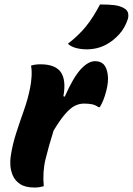

<svg xmlns="http://www.w3.org/2000/svg" viewBox="-20 -834 595 860"><path d="M176 0Q170 2 158.5 4Q147 6 135 6Q94 6 71 -9Q48 -24 38 -46.5Q28 -69 26.5 -92.5Q25 -116 28 -134Q36 -187 52.5 -238Q69 -289 87 -339.5Q105 -390 115 -441Q120 -466 121.5 -492.5Q123 -519 119 -540Q137 -546 161 -546Q228 -546 252.5 -510.5Q277 -475 264 -403L270 -401Q308 -487 341.5 -523.5Q375 -560 406 -560Q430 -560 444 -546Q458 -532 462.5 -500.5Q467 -469 456 -427Q450 -403 442.5 -385Q435 -367 427 -354H421Q407 -364 392 -367Q377 -370 356 -370Q335 -370 315 -360Q295 -350 272 -323.5Q249 -297 220 -249Q199 -182 184.5 -123.5Q170 -65 176 0ZM428 -814Q468 -814 492 -811Q516 -808 534 -798Q550 -790 553.5 -776Q557 -762 552 -747Q539 -708 513.5 -680Q488 -652 457 -635Q417 -613 368 -613Q343 -613 320.5 -619Q298 -625 284 -638Q332 -675 364.5 -715Q397 -755 428 -814Z"/></svg>

Font: Recursive Sn Csl St XBd
Style: Italic
Weight: 800
Italic angle: -15°
Version: Version 1.079;hotconv 1.0.112;makeotfexe 2.5.65598; ttfautoh